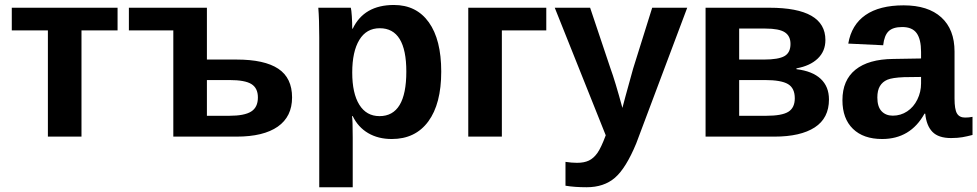

<svg xmlns="http://www.w3.org/2000/svg" viewBox="-20 -560 4006 787"><path d="M28.3 -528.3H461.9V-435.5H314V0H176.3V-435.5H28.3Z M949.2 -315.9Q1064 -315.9 1120.6 -278.3Q1177.2 -240.7 1177.2 -160.6Q1177.2 -82 1118.7 -41Q1060.1 0 949.7 0H690.4V-435.5H508.3V-528.3H828.1V-315.9ZM828.1 -85.4H919.9Q981.9 -85.4 1009.5 -102.8Q1037.1 -120.1 1037.1 -160.6Q1037.1 -198.7 1010.7 -215.3Q984.4 -231.9 920.4 -231.9H828.1Z M1788.6 -266.6Q1788.6 -134.3 1735.6 -62.3Q1682.6 9.8 1585.9 9.8Q1530.3 9.8 1489 -14.4Q1447.8 -38.6 1425.8 -84H1422.9Q1425.8 -69.3 1425.8 4.9V207.5H1288.6V-406.7Q1288.6 -481.4 1284.7 -528.3H1418Q1420.4 -519.5 1422.1 -493.7Q1423.8 -467.8 1423.8 -442.4H1425.8Q1472.2 -539.6 1594.7 -539.6Q1687 -539.6 1737.8 -468.5Q1788.6 -397.5 1788.6 -266.6ZM1645.5 -266.6Q1645.5 -444.3 1536.6 -444.3Q1481.9 -444.3 1452.9 -396.5Q1423.8 -348.6 1423.8 -262.7Q1423.8 -177.2 1452.9 -130.6Q1481.9 -84 1535.6 -84Q1645.5 -84 1645.5 -266.6Z M2219.2 -528.3V-435.5H2037.1V0H1899.4V-528.3Z M2384.3 207.5Q2335 207.5 2297.9 201.2V103.5Q2323.7 107.4 2345.2 107.4Q2374.5 107.4 2393.8 98.1Q2413.1 88.9 2428.5 67.4Q2443.8 45.9 2462.9 -5.4L2253.9 -528.3H2398.9L2481.9 -280.8Q2501.5 -227.5 2531.2 -117.7L2543.5 -164.1L2575.2 -278.8L2653.3 -528.3H2796.9L2587.9 27.8Q2545.9 129.4 2500.7 168.5Q2455.6 207.5 2384.3 207.5Z M3133.8 -528.3Q3363.3 -528.3 3363.3 -396Q3363.3 -350.1 3332 -320.1Q3300.8 -290 3244.6 -279.8V-276.4Q3310.1 -268.6 3344 -236.8Q3377.9 -205.1 3377.9 -152.3Q3377.9 -75.7 3319.6 -37.8Q3261.2 0 3154.3 0H2872.1V-528.3ZM3009.8 -85.4H3120.6Q3185.1 -85.4 3211.4 -101.8Q3237.8 -118.2 3237.8 -157.2Q3237.8 -198.7 3210 -215.3Q3182.1 -231.9 3115.2 -231.9H3009.8ZM3009.8 -442.9V-315.9H3111.3Q3170.9 -315.9 3195.6 -330.1Q3220.2 -344.2 3220.2 -379.9Q3220.2 -412.6 3196.8 -427.7Q3173.3 -442.9 3117.7 -442.9Z M3595.7 9.8Q3519 9.8 3476.1 -32Q3433.1 -73.7 3433.1 -149.4Q3433.1 -231.4 3486.6 -274.4Q3540 -317.4 3641.6 -318.4L3755.4 -320.3V-347.2Q3755.4 -398.9 3737.3 -424.1Q3719.2 -449.2 3678.2 -449.2Q3640.1 -449.2 3622.3 -431.9Q3604.5 -414.6 3600.1 -374.5L3457 -381.3Q3470.2 -458.5 3527.6 -498.3Q3585 -538.1 3684.1 -538.1Q3784.2 -538.1 3838.4 -488.8Q3892.6 -439.5 3892.6 -348.6V-156.2Q3892.6 -111.8 3902.6 -95Q3912.6 -78.1 3936 -78.1Q3951.7 -78.1 3966.3 -81.1V-6.8Q3954.1 -3.9 3944.3 -1.5Q3934.6 1 3924.8 2.4Q3915 3.9 3904.1 4.9Q3893.1 5.9 3878.4 5.9Q3826.7 5.9 3802 -19.5Q3777.3 -44.9 3772.5 -94.2H3769.5Q3711.9 9.8 3595.7 9.8ZM3755.4 -244.6 3685.1 -243.7Q3637.2 -241.7 3617.2 -233.2Q3597.2 -224.6 3586.7 -207Q3576.2 -189.5 3576.2 -160.2Q3576.2 -122.6 3593.5 -104.2Q3610.8 -85.9 3639.6 -85.9Q3671.9 -85.9 3698.5 -103.5Q3725.1 -121.1 3740.2 -152.1Q3755.4 -183.1 3755.4 -217.8Z"/></svg>

Font: Liberation Sans
Style: Bold
Weight: 700
Designer: Steve Matteson
Foundry: Ascender Corporation
Version: Version 2.1.5